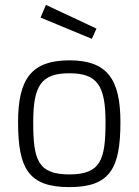

<svg xmlns="http://www.w3.org/2000/svg" viewBox="-20 -757 567 786"><path d="M146 -685 356 -598 375 -640 168 -737ZM264 -43C134 -43 116 -104 116 -257C116 -407 149 -457 264 -457C378 -457 412 -407 412 -257C412 -104 393 -43 264 -43ZM264 -510C109 -510 54 -434 54 -257C54 -68 96 9 264 9C431 9 473 -68 473 -257C473 -434 418 -510 264 -510Z"/></svg>

Font: RazerF5 Light
Style: Regular
Weight: 300
Foundry: Razer Inc.
Version: Version 2